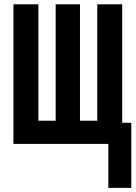

<svg xmlns="http://www.w3.org/2000/svg" viewBox="-20 -679 640 906"><path d="M43.5 0V-658.7H161.1V-109.4H242.7V-658.7H357.4V-109.4H439V-658.7H556.6V-99.6H599.6V207.5H491.2V0Z"/></svg>

Font: Cousine
Style: Bold
Weight: 700
Monospace: yes
Designer: Steve Matteson
Foundry: Ascender Corporation
Version: Version 1.20